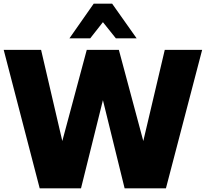

<svg xmlns="http://www.w3.org/2000/svg" viewBox="-40 -1020 1115 1040"><path d="M517.5 -900 448.8 -812.5H336.2L467.5 -1000H567.5L700 -812.5H587.5ZM852.5 -750H1055L858.8 0H635L517.5 -477.5L398.8 0H175L-20 -750H182.5L297.5 -256.2L430 -750H585H603.8L736.2 -256.2Z"/></svg>

Font: Now Alt Black
Style: Regular
Weight: 900
Designer: Alfredo Marco Pradil
Foundry: Alfredo Marco Pradil
Version: Version 1.002;PS 001.002;hotconv 1.0.88;makeotf.lib2.5.64775